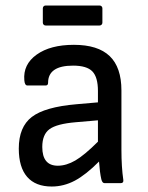

<svg xmlns="http://www.w3.org/2000/svg" viewBox="-20 -662 534 694"><path d="M145 -569.8Q140.6 -569.8 137.7 -572.8Q134.8 -575.7 134.8 -580.1V-631.8Q134.8 -636.2 137.7 -639.2Q140.6 -642.1 145 -642.1H339.8Q344.2 -642.1 347.2 -639.2Q350.1 -636.2 350.1 -631.8V-580.1Q350.1 -575.7 347.2 -572.8Q344.2 -569.8 339.8 -569.8ZM167 12.2Q108.4 12.2 78.1 -22.7Q47.9 -57.6 47.9 -125Q47.9 -203.1 95 -239.3Q142.1 -275.4 255.9 -285.2L334 -292V-333Q334 -383.3 313.7 -404.1Q293.5 -424.8 244.1 -424.8Q153.8 -424.8 153.8 -362.8Q153.8 -353 145 -353H79.1Q69.3 -353 67.9 -372.1Q63 -429.2 112.5 -464.6Q162.1 -500 247.1 -500Q334 -500 376.5 -459.2Q418.9 -418.5 418.9 -335V-121.1Q418.9 -58.1 425.8 -11.2Q427.2 0 416 0H357.9Q349.6 0 346.2 -14.2Q340.8 -37.6 337.9 -78.1Q290.5 -30.3 250.5 -9Q210.4 12.2 167 12.2ZM132.8 -130.9Q132.8 -63 189 -63Q219.7 -63 252.4 -82Q285.2 -101.1 334 -149.9V-227.1L253.9 -220.2Q185.1 -214.4 158.9 -195.1Q132.8 -175.8 132.8 -130.9Z"/></svg>

Font: Sofia Sans
Style: Regular
Weight: 400
Designer: Botio Nikoltchev, Ani Petrova
Foundry: lettersoup
Version: Version 4.100